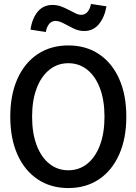

<svg xmlns="http://www.w3.org/2000/svg" viewBox="-20 -940 690 972"><path d="M326 12Q237 12 170.8 -32.2Q104.5 -76.5 68.2 -157.8Q32 -239 32 -349Q32 -459.5 68.2 -540.8Q104.5 -622 170.8 -666Q237 -710 326 -710Q415 -710 481 -666Q547 -622 583.2 -541Q619.5 -460 619.5 -349Q619.5 -239 583.2 -157.8Q547 -76.5 481 -32.2Q415 12 326 12ZM326 -78Q380.5 -78 421.8 -111Q463 -144 486 -205Q509 -266 509 -349Q509 -432.5 486 -493.2Q463 -554 421.8 -587Q380.5 -620 326 -620Q271.5 -620 230 -586.8Q188.5 -553.5 165.5 -492.8Q142.5 -432 142.5 -349Q142.5 -266 165.5 -205Q188.5 -144 230 -111Q271.5 -78 326 -78ZM212 -778 134.5 -790Q142.5 -847 171 -881Q199.5 -915 245.5 -915Q268.5 -915 289 -907.5Q309.5 -900 328 -890Q346.5 -880 362.2 -872.5Q378 -865 391 -865Q411.5 -865 424 -881Q436.5 -897 440.5 -920L519 -908Q509 -851.5 480.2 -817.2Q451.5 -783 406.5 -783Q378 -783 351.8 -796Q325.5 -809 302.5 -821.5Q279.5 -834 260.5 -834Q240.5 -834 228 -817.8Q215.5 -801.5 212 -778Z"/></svg>

Font: Azeret Mono Thin
Style: Regular
Weight: 100
Designer: Martin Vácha
Foundry: Displaay
Version: Version 1.002